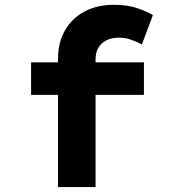

<svg xmlns="http://www.w3.org/2000/svg" viewBox="-20 -762 703 782"><path d="M216.3 0V-523.4Q216.3 -588.7 244.6 -638.1Q272.9 -687.6 324.1 -715Q375.2 -742.4 444.4 -742.4Q499.6 -742.4 539.1 -728.8Q578.6 -715.2 602.7 -700.2L557.9 -581Q541.5 -590 516.7 -599.3Q491.9 -608.6 465.6 -608.6Q433.1 -608.6 411.8 -597Q390.4 -585.4 379.8 -566Q369.2 -546.6 369.2 -520.5V0H293Q269.7 0 250.5 0Q231.3 0 216.3 0ZM106.6 -375.7V-508H566.2V-375.7Z"/></svg>

Font: Lexend Tera
Style: Regular
Weight: 400
Designer: Bonnie Shaver-Troup, Thomas Jockin
Foundry: Lexend
Version: Version 1.007